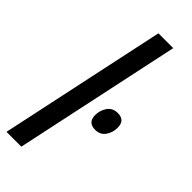

<svg xmlns="http://www.w3.org/2000/svg" viewBox="-251 -792 824 824"><g transform="rotate(45 160.5 -380.0)"><path d="M-2 0 160 -760H250L88 0ZM261 -275Q216 -275 216 -320Q216 -349 232 -372Q248 -395 279 -395Q323 -395 323 -350Q323 -320 307 -297.5Q291 -275 261 -275Z"/></g></svg>

Font: Noto Sans ExtraCondensed Medium
Style: Italic
Weight: 500
Width: 2
Italic angle: -12°
Designer: Monotype Design Team
Foundry: Monotype Imaging Inc.
Version: Version 2.013; ttfautohint (v1.8.4.7-5d5b)